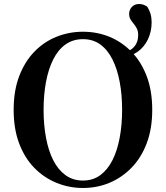

<svg xmlns="http://www.w3.org/2000/svg" viewBox="-20 -917 825 956"><path d="M393 19Q324 19 261.5 -6.5Q199 -32 151 -81Q103 -130 75.5 -202.5Q48 -275 48 -370Q48 -465 75.5 -537.5Q103 -610 151 -659.5Q199 -709 261.5 -734Q324 -759 393 -759Q463 -759 524.5 -734Q586 -709 634.5 -659.5Q683 -610 710.5 -537.5Q738 -465 738 -370Q738 -276 710.5 -203.5Q683 -131 634.5 -81.5Q586 -32 524.5 -6.5Q463 19 393 19ZM393 -18Q443 -18 479.5 -45Q516 -72 540 -119.5Q564 -167 576 -231.5Q588 -296 588 -370Q588 -445 576 -509Q564 -573 540 -621Q516 -669 479.5 -695.5Q443 -722 393 -722Q343 -722 306 -695.5Q269 -669 245 -621Q221 -573 209 -509Q197 -445 197 -370Q197 -296 209 -231.5Q221 -167 245 -119.5Q269 -72 306 -45Q343 -18 393 -18ZM584 -631V-654Q625 -659 646.5 -682.5Q668 -706 668 -743Q668 -762 661 -775.5Q654 -789 645 -799.5Q636 -810 629.5 -821Q623 -832 623 -848Q623 -868 636.5 -882.5Q650 -897 672 -897Q684 -897 693 -894Q702 -891 713 -884Q724 -867 729.5 -848Q735 -829 735 -806Q735 -759 716 -720Q697 -681 663.5 -658Q630 -635 584 -631Z"/></svg>

Font: Noto Serif TC
Style: Bold
Weight: 700
Designer: Ryoko NISHIZUKA 西塚涼子 (kana & ideographs); Frank Grießhammer (Latin, Greek & Cyrillic); Wenlong ZHANG 张文龙 (bopomofo); San
Foundry: Adobe
Version: Version 2.002-H1;hotconv 1.1.0;makeotfexe 2.6.0